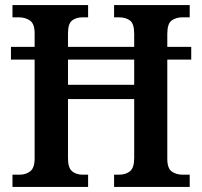

<svg xmlns="http://www.w3.org/2000/svg" viewBox="-20 -734 793 754"><path d="M29 0V-48H57Q82 -48 99 -61.5Q116 -75 116 -112V-500H23V-550H116V-603Q116 -641 97.5 -653.5Q79 -666 53 -666H29V-714H326V-666H305Q279 -666 263 -653.5Q247 -641 247 -603V-550H507V-601Q507 -641 490.5 -653.5Q474 -666 446 -666H428V-714H725V-666H697Q671 -666 654 -653.5Q637 -641 637 -601V-550H731V-500H637V-110Q637 -73 654.5 -60.5Q672 -48 697 -48H725V0H428V-48H447Q474 -48 490.5 -61.5Q507 -75 507 -114V-345H247V-112Q247 -75 263 -61.5Q279 -48 305 -48H326V0ZM247 -401H507V-500H247Z"/></svg>

Font: Noto Serif Hebrew SemiCondensed SemiBold
Style: Regular
Weight: 600
Width: 4
Designer: Monotype Design Team
Foundry: Monotype Imaging Inc.
Version: Version 2.004; ttfautohint (v1.8.4.7-5d5b)